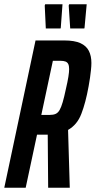

<svg xmlns="http://www.w3.org/2000/svg" viewBox="-29 -877 447 897"><path d="M-9 0 137 -688H271Q319 -688 346.5 -675.5Q374 -663 386 -639.5Q398 -616 398 -583Q398 -568 396 -550Q394 -532 391.5 -513.5Q389 -495 385 -474Q378 -435 369.5 -403Q361 -371 351 -345Q341 -319 325.5 -300.5Q310 -282 289 -270L297 0H196L194 -248Q193 -248 192 -248Q191 -248 189 -248H144L91 0ZM164 -340H202Q220 -340 231 -345Q242 -350 249.5 -363Q257 -376 264 -400Q271 -424 279 -462Q287 -496 290.5 -518.5Q294 -541 294 -554Q294 -569 290 -577.5Q286 -586 277 -589.5Q268 -593 253 -593H218ZM254 -744H185L180 -851L182 -857H263L255 -748ZM365 -744H299L292 -851L294 -857H376L366 -748Z"/></svg>

Font: Saira UltraCondensed
Style: Bold Italic
Weight: 700
Width: 1
Italic angle: -12°
Designer: Hector Gatti with collaboration of the Omnibus-Type team
Foundry: Omnibus-Type
Version: Version 1.101